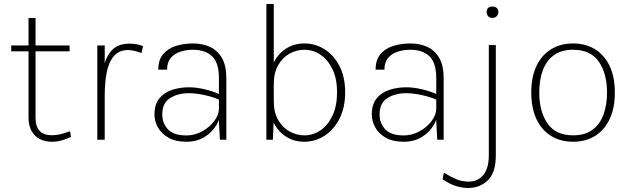

<svg xmlns="http://www.w3.org/2000/svg" viewBox="-20 -698 3145 959"><path d="M239 10Q204 10 177.8 -4Q151.5 -18 137 -45Q122.5 -72 122.5 -110.5V-608H157.5V-110.5Q157.5 -22.5 238.5 -22.5Q262 -22.5 283 -27.8Q304 -33 330 -42.5L334.5 -14Q311.5 -3 287.5 3.5Q263.5 10 239 10ZM36 -441.5V-471H327.5V-441.5Z M466 0V-471H503V0ZM484.5 -219Q484.5 -305.5 498 -363.5Q511.5 -421.5 542.5 -450.8Q573.5 -480 626 -480Q645.5 -480 661.8 -477Q678 -474 694.5 -468L686.5 -433Q671.5 -439 653 -443.5Q634.5 -448 621 -448Q575 -448 549.2 -418.2Q523.5 -388.5 513.2 -336.8Q503 -285 503 -219Z M1078.5 0 1073.5 -91.5V-307Q1073.5 -385.5 1038.8 -417.5Q1004 -449.5 944 -449.5Q910.5 -449.5 881 -440Q851.5 -430.5 833 -408.8Q814.5 -387 814.5 -350H770.5Q770.5 -399 795 -427.8Q819.5 -456.5 859.2 -468.8Q899 -481 944 -481Q991 -481 1028.5 -464Q1066 -447 1088.2 -408.8Q1110.5 -370.5 1110.5 -307V0ZM911.5 10Q856 10 820.8 -10.5Q785.5 -31 768.5 -62.2Q751.5 -93.5 751.5 -126Q751.5 -177 776 -206.8Q800.5 -236.5 839.8 -249.2Q879 -262 923.5 -262Q958.5 -262 999.2 -252.8Q1040 -243.5 1076.5 -227.5V-199Q1044.5 -214 1001 -223.2Q957.5 -232.5 923 -232.5Q869 -232.5 829.8 -208.2Q790.5 -184 790.5 -126Q790.5 -82 819 -51.8Q847.5 -21.5 911 -21.5Q952.5 -21.5 989.8 -42Q1027 -62.5 1050.2 -93.5Q1073.5 -124.5 1073.5 -155.5H1083.5Q1083.5 -112.5 1061.5 -74.5Q1039.5 -36.5 1000.8 -13.2Q962 10 911.5 10Z M1500 10Q1449.5 10 1409.8 -14.8Q1370 -39.5 1347 -85Q1324 -130.5 1324 -192.5H1347.5Q1347.5 -136 1369.8 -98Q1392 -60 1427 -41Q1462 -22 1501 -22Q1544 -22 1581 -47.2Q1618 -72.5 1640.8 -120.8Q1663.5 -169 1663.5 -237Q1663.5 -305 1640.8 -352.2Q1618 -399.5 1581 -424.5Q1544 -449.5 1500 -449.5Q1461.5 -449.5 1426.5 -430.2Q1391.5 -411 1369.5 -372.8Q1347.5 -334.5 1347.5 -277H1324Q1324 -339.5 1347 -385.2Q1370 -431 1410 -456Q1450 -481 1501 -481Q1555 -481 1601.2 -451.8Q1647.5 -422.5 1675.8 -367.8Q1704 -313 1704 -237Q1704 -161 1675.8 -105.5Q1647.5 -50 1601 -20Q1554.5 10 1500 10ZM1310.5 0V-678H1347.5V-104L1343 0Z M2164 0 2159 -91.5V-307Q2159 -385.5 2124.2 -417.5Q2089.5 -449.5 2029.5 -449.5Q1996 -449.5 1966.5 -440Q1937 -430.5 1918.5 -408.8Q1900 -387 1900 -350H1856Q1856 -399 1880.5 -427.8Q1905 -456.5 1944.8 -468.8Q1984.5 -481 2029.5 -481Q2076.5 -481 2114 -464Q2151.5 -447 2173.8 -408.8Q2196 -370.5 2196 -307V0ZM1997 10Q1941.5 10 1906.2 -10.5Q1871 -31 1854 -62.2Q1837 -93.5 1837 -126Q1837 -177 1861.5 -206.8Q1886 -236.5 1925.2 -249.2Q1964.5 -262 2009 -262Q2044 -262 2084.8 -252.8Q2125.5 -243.5 2162 -227.5V-199Q2130 -214 2086.5 -223.2Q2043 -232.5 2008.5 -232.5Q1954.5 -232.5 1915.2 -208.2Q1876 -184 1876 -126Q1876 -82 1904.5 -51.8Q1933 -21.5 1996.5 -21.5Q2038 -21.5 2075.2 -42Q2112.5 -62.5 2135.8 -93.5Q2159 -124.5 2159 -155.5H2169Q2169 -112.5 2147 -74.5Q2125 -36.5 2086.2 -13.2Q2047.5 10 1997 10Z M2439 -608.5Q2425 -608.5 2417.8 -617.5Q2410.5 -626.5 2410.5 -639Q2410.5 -650.5 2417.8 -658Q2425 -665.5 2439 -665.5Q2453 -665.5 2461.2 -658Q2469.5 -650.5 2469.5 -639Q2469.5 -626.5 2461.2 -617.5Q2453 -608.5 2439 -608.5ZM2318.5 241Q2288.5 241 2256.8 231Q2225 221 2190.5 197.5L2197 164.5Q2230 184.5 2258.5 196.8Q2287 209 2320 209Q2367.5 209 2394.5 175.5Q2421.5 142 2421.5 78.5V-473H2456.5V78.5Q2456.5 164.5 2416.5 202.8Q2376.5 241 2318.5 241Z M2842.5 10Q2780 10 2733 -18.8Q2686 -47.5 2659.8 -102.5Q2633.5 -157.5 2633.5 -236Q2633.5 -314 2659.8 -368.8Q2686 -423.5 2733 -452.2Q2780 -481 2842.5 -481Q2905 -481 2951.8 -452.2Q2998.5 -423.5 3024.8 -368.8Q3051 -314 3051 -236Q3051 -157.5 3024.8 -102.5Q2998.5 -47.5 2951.8 -18.8Q2905 10 2842.5 10ZM2842.5 -22Q2901 -22 2938.5 -49.2Q2976 -76.5 2994 -125Q3012 -173.5 3012 -236Q3012 -330 2971 -389.8Q2930 -449.5 2842 -449.5Q2783.5 -449.5 2746.2 -422.2Q2709 -395 2691.2 -346.8Q2673.5 -298.5 2673.5 -236Q2673.5 -142 2714.2 -82Q2755 -22 2842.5 -22Z"/></svg>

Font: Karla ExtraLight
Style: Regular
Weight: 250
Designer: Jonathan Pinhorn
Version: Version 2.004;gftools[0.9.33]